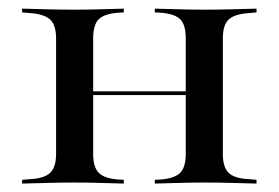

<svg xmlns="http://www.w3.org/2000/svg" viewBox="-20 -435 660 455"><path d="M463.7 -2.4Q433.9 -2.4 406.9 -1.6Q379.8 -0.8 346.8 0V-8.9L361.3 -9.7Q393.5 -12.1 406.9 -25.4Q420.2 -38.7 420.2 -70.2V-207.3H508.1V-70.2Q508.1 -38.7 521.8 -25.4Q535.5 -12.1 569.4 -10.5L587.9 -8.9V0Q554 -0.8 525.4 -1.6Q496.8 -2.4 463.7 -2.4ZM156.5 -2.4Q124.2 -2.4 95.6 -1.6Q66.9 -0.8 32.3 0V-8.9L51.6 -10.5Q84.7 -12.1 98.8 -25.4Q112.9 -38.7 112.9 -70.2V-343.5Q112.9 -375.8 98.8 -388.7Q84.7 -401.6 51.6 -404L32.3 -405.6V-414.5Q66.9 -413.7 95.6 -412.9Q124.2 -412.1 156.5 -412.1Q187.1 -412.1 214.1 -412.9Q241.1 -413.7 273.4 -414.5V-405.6L259.7 -404.8Q227.4 -402.4 214.1 -389.5Q200.8 -376.6 200.8 -343.5V-70.2Q200.8 -38.7 214.1 -25.4Q227.4 -12.1 259.7 -9.7L273.4 -8.9V0Q241.1 -0.8 214.1 -1.6Q187.1 -2.4 156.5 -2.4ZM420.2 -207.3V-343.5Q420.2 -376.6 406.9 -389.5Q393.5 -402.4 361.3 -404.8L346.8 -405.6V-414.5Q379.8 -413.7 406.9 -412.9Q433.9 -412.1 463.7 -412.1Q496.8 -412.1 525.4 -412.9Q554 -413.7 587.9 -414.5V-405.6L569.4 -404Q535.5 -401.6 521.8 -388.7Q508.1 -375.8 508.1 -343.5V-207.3ZM170.2 -209.7V-218.5H451.6V-209.7Z"/></svg>

Font: Playfair 144pt SemiExpanded Medium
Style: Regular
Weight: 500
Width: 6
Designer: Claus Eggers Sørensen
Foundry: Claus Eggers Sørensen
Version: Version 2.203